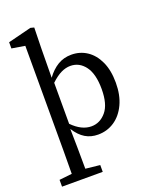

<svg xmlns="http://www.w3.org/2000/svg" viewBox="-174 -834 937 1166"><g transform="rotate(-20 294.5 -251.0)"><path d="M20 235V191L102 182Q102 144 102.5 107.5Q103 71 103 34V-645L18 -659V-699L169 -737L192 -731L189 -599L187 -408Q219 -452 258 -475.5Q297 -499 346 -499Q402 -499 446.5 -469.5Q491 -440 517 -383.5Q543 -327 543 -247Q543 -167 515.5 -108.5Q488 -50 441 -18.5Q394 13 335 13Q289 13 253 -8.5Q217 -30 187 -77L189 39Q189 74 189.5 110Q190 146 190 181L283 191V235ZM317 -437Q288 -437 257.5 -422.5Q227 -408 191 -374V-109Q251 -48 314 -48Q370 -48 409.5 -95Q449 -142 449 -240Q449 -338 412 -387.5Q375 -437 317 -437Z"/></g></svg>

Font: Source Serif 4 SmText
Style: Regular
Weight: 400
Designer: Frank Grießhammer
Foundry: Adobe
Version: Version 4.005;hotconv 1.1.0;makeotfexe 2.6.0